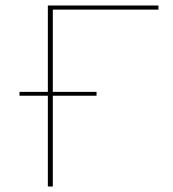

<svg xmlns="http://www.w3.org/2000/svg" viewBox="-20 -678 629 698"><path d="M172 -643V-344H331V-330H172V0H154V-330H51V-344H154V-658H556V-643Z"/></svg>

Font: Ysabeau Infant Thin
Style: Regular
Weight: 200
Designer: Christian Thalmann (Catharsis Fonts)
Version: Version 0.003